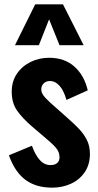

<svg xmlns="http://www.w3.org/2000/svg" viewBox="-20 -854 453 884"><path d="M220 10Q145 10 96.5 -26.5Q48 -63 21 -139L127 -183Q142 -141 163 -117.5Q184 -94 212 -94Q233 -94 243.5 -103.5Q254 -113 254 -130Q254 -154 238 -173Q222 -192 181 -226L127 -272Q85 -308 59.5 -343.5Q34 -379 34 -432Q34 -479 57.5 -514Q81 -549 120.5 -568.5Q160 -588 206 -588Q277 -588 322.5 -547.5Q368 -507 384 -438L286 -394Q280 -416 270 -435.5Q260 -455 244.5 -468Q229 -481 210 -481Q192 -481 181 -470Q170 -459 170 -442Q170 -424 188.5 -404Q207 -384 240 -356L294 -308Q318 -287 341 -263.5Q364 -240 379 -211.5Q394 -183 394 -146Q394 -96 370 -61Q346 -26 306.5 -8Q267 10 220 10ZM49 -646 142 -834H270L365 -646H254L206 -765L159 -646Z"/></svg>

Font: Oswald SemiBold
Style: Regular
Weight: 600
Designer: Vernon Adams
Foundry: Vernon Adams
Version: Version 4.100; ttfautohint (v1.8.1.43-b0c9)